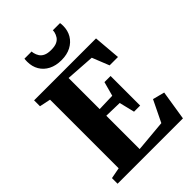

<svg xmlns="http://www.w3.org/2000/svg" viewBox="-276 -1091 1209 1209"><g transform="rotate(-45 329.0 -486.0)"><path d="M108 -64V-675L34 -690.5V-743H585.5L600.5 -562.5H526L480.5 -676L287 -689V-412L402.5 -415.5L428.5 -511H483V-247.5H428.5L403.5 -350L287 -353V-56L499 -75L569 -219L648 -198.5L616.5 0H34.5V-50ZM335 -799.5Q286 -799.5 250 -818Q214 -836.5 194.5 -869.5Q175 -902.5 175 -945.5Q175 -953.5 175.5 -959.5Q176 -965.5 176.5 -971.5H240.5Q240.5 -968.5 241 -964.5Q241.5 -960.5 242.5 -956Q246.5 -938.5 256.2 -923.5Q266 -908.5 284.8 -899.8Q303.5 -891 335 -891Q367 -891 385.8 -899.8Q404.5 -908.5 414.2 -923.5Q424 -938.5 428 -956Q429 -960.5 429.2 -964.5Q429.5 -968.5 429.5 -971.5H493.5Q494.5 -965.5 495 -959.8Q495.5 -954 495.5 -946Q495.5 -903 475.8 -870Q456 -837 420.2 -818.2Q384.5 -799.5 335 -799.5Z"/></g></svg>

Font: Merriweather 60pt Black
Style: Regular
Weight: 900
Version: Version 2.100